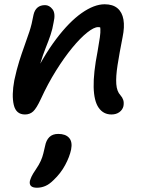

<svg xmlns="http://www.w3.org/2000/svg" viewBox="-20 -527 672 899"><path d="M502 9Q464 9 442 -22.5Q420 -54 418.5 -119.5Q417 -185 437 -287Q444 -327 447.5 -351.5Q451 -376 450 -391Q449 -406 443 -415.5Q437 -425 427 -435Q449 -436 463 -428.5Q477 -421 482.5 -405.5Q488 -390 482 -364Q472 -386 462.5 -393Q453 -400 439 -400Q420 -400 388 -374.5Q356 -349 318.5 -303.5Q281 -258 242.5 -196.5Q204 -135 171 -63Q151 -20 135.5 -5.5Q120 9 97 9Q55 9 44.5 -36Q34 -81 47 -151Q58 -202 70 -240Q82 -278 94 -311Q106 -344 117.5 -378.5Q129 -413 137 -458Q142 -480 155.5 -491.5Q169 -503 191 -503Q211 -503 226 -483.5Q241 -464 231 -422Q226 -391 216.5 -363Q207 -335 194 -303Q181 -271 168 -227.5Q155 -184 144 -123L123 -141Q181 -262 242.5 -343.5Q304 -425 362.5 -466Q421 -507 470 -507Q508 -507 530 -488.5Q552 -470 558 -435.5Q564 -401 554 -353Q539 -277 530.5 -222.5Q522 -168 524.5 -133.5Q527 -99 544 -81Q553 -71 557 -59Q561 -47 558 -30Q554 -13 539 -2Q524 9 502 9ZM153 352Q114 352 120 320Q123 310 128 299Q133 288 148 266Q163 244 171 226Q179 208 183 191Q187 174 191 157Q196 130 211 115Q226 100 253 100Q287 100 303.5 118.5Q320 137 313 173Q306 207 285 246Q264 285 231 316Q211 336 192 344Q173 352 153 352Z"/></svg>

Font: Shantell Sans Medium
Style: Italic
Weight: 500
Italic angle: -11°
Designer: Stephen Nixon, Anya Danilova, Shantell Martin
Foundry: Arrow Type
Version: Version 1.011;[c5ecc13dd]